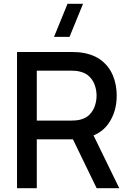

<svg xmlns="http://www.w3.org/2000/svg" viewBox="-20 -995 690 1015"><path d="M347.5 -800H265.5L337 -975H419ZM70 0V-720H361Q371.5 -720 387 -719.2Q402.5 -718.5 416.5 -716Q476.5 -706.5 516.8 -675Q557 -643.5 577 -595.5Q597 -547.5 597 -489.5Q597 -403.5 553 -341Q523.5 -299.5 474.5 -279L610.5 0H491L365.5 -258.5H174.5V0ZM174.5 -357.5H357Q367 -357.5 379.2 -358.5Q391.5 -359.5 402.5 -362Q434.5 -369.5 454 -389.8Q473.5 -410 482 -436.5Q490.5 -463 490.5 -489.5Q490.5 -516 482 -542.2Q473.5 -568.5 454 -588.8Q434.5 -609 402.5 -616.5Q391.5 -619.5 379.2 -620.5Q367 -621.5 357 -621.5H174.5Z"/></svg>

Font: Cns Manrope SemBd
Style: Regular
Weight: 600
Designer: Mikhail Sharanda
Foundry: Mikhail Sharanda
Version: Version 4.504